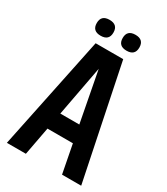

<svg xmlns="http://www.w3.org/2000/svg" viewBox="-203 -917 876 1007"><g transform="rotate(30 235.0 -414.0)"><path d="M344 0 311 -171H157L125 0H10L152 -685H319L460 0ZM176 -273H291L233 -577ZM154.5 -828Q205 -828 205 -780Q205 -732 154.5 -732Q104 -732 104 -780Q104 -828 154.5 -828ZM311.5 -828Q362 -828 362 -780Q362 -732 311.5 -732Q261 -732 261 -780Q261 -828 311.5 -828Z"/></g></svg>

Font: Khand Semibold
Style: Regular
Weight: 600
Designer: Devanagari: Sanchit Sawaria, Jyotish Sonowal; Latin: Satya Rajpurohit
Foundry: Indian Type Foundry
Version: Version 1.100;PS 1.0;hotconv 1.0.78;makeotf.lib2.5.61930; tt